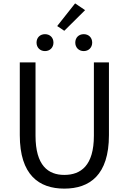

<svg xmlns="http://www.w3.org/2000/svg" viewBox="-20 -1102 761 1135"><path d="M360 13C510 13 624 -67 624 -303V-733H535V-300C535 -123 458 -68 360 -68C265 -68 190 -123 190 -300V-733H97V-303C97 -67 211 13 360 13ZM246 -800C275 -800 296 -821 296 -850C296 -880 275 -900 246 -900C217 -900 196 -880 196 -850C196 -821 217 -800 246 -800ZM318 -948 360 -920 483 -1042 424 -1082ZM475 -800C504 -800 525 -821 525 -850C525 -880 504 -900 475 -900C446 -900 425 -880 425 -850C425 -821 446 -800 475 -800Z"/></svg>

Font: Noto Sans CJK TC Regular
Style: Regular
Weight: 400
Designer: Ryoko NISHIZUKA (kana & ideographs); Paul D. Hunt (Latin, Greek & Cyrillic); Wenlong ZHANG (bopomofo); Sandoll Communica
Foundry: Adobe Systems Incorporated
Version: Version 1.001;PS 1.001;hotconv 1.0.78;makeotf.lib2.5.61930